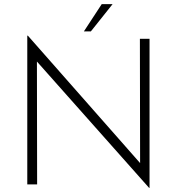

<svg xmlns="http://www.w3.org/2000/svg" viewBox="-20 -899 862 936"><path d="M709 -710V17H707L160 -599L161 0H113V-725H116L663 -104L662 -710ZM423 -746H389L476 -879H529Z"/></svg>

Font: Josefin Sans Light
Style: Regular
Weight: 300
Designer: Santiago Orozco
Foundry: Typemade
Version: Version 2.000